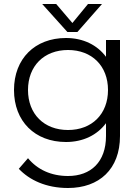

<svg xmlns="http://www.w3.org/2000/svg" viewBox="-20 -700 700 960"><path d="M320 240C476 240 580 146 580 -20V-500H510V-416C466 -475 396 -510 310 -510C154 -510 50 -406 50 -250C50 -94 154 10 310 10C396 10 466 -25 510 -84V-20C510 110 434 180 320 180C236 180 167 148 120 91L74 144C127 200 210 240 320 240ZM320 -50C200 -50 120 -130 120 -250C120 -370 200 -450 320 -450C440 -450 520 -370 520 -250C520 -130 440 -50 320 -50ZM367 -540 490 -680H420L342 -585L261 -680H191L317 -540Z"/></svg>

Font: Gully Light
Style: Regular
Weight: 300
Designer: jaikishan Patel
Foundry: MagicType
Version: Version 1.000;Glyphs 3.2 (3242)